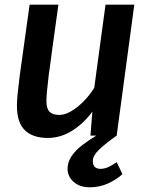

<svg xmlns="http://www.w3.org/2000/svg" viewBox="-20 -577 632 817"><path d="M183 10Q119.5 10 85.8 -22.8Q52 -55.5 52 -128Q52 -146 55.2 -179.5Q58.5 -213 64.5 -259.5Q70.5 -303 77.8 -354.5Q85 -406 92.2 -458.2Q99.5 -510.5 106 -557H228.5Q226.5 -543.5 222.8 -515.8Q219 -488 214 -452.8Q209 -417.5 204 -380.5Q199 -343.5 194.8 -311.2Q190.5 -279 187.5 -258.5Q182.5 -218 180 -190Q177.5 -162 177.5 -146.5Q177.5 -114.5 191 -101.2Q204.5 -88 232.5 -88Q255.5 -88 282 -103.2Q308.5 -118.5 334.5 -144.5Q360.5 -170.5 381 -203L429 -557H551.5L476.5 0H365L373 -102Q337.5 -53 288 -21.5Q238.5 10 183 10ZM362 220Q319.5 220 293.5 197Q267.5 174 267.5 141.5Q267.5 112 285 86.8Q302.5 61.5 330.8 40Q359 18.5 390 0L439 -28L476.5 0Q431.5 31.5 403.2 58.2Q375 85 375 108Q375 126.5 384.2 134Q393.5 141.5 407 141.5Q423.5 141.5 439.8 134.5Q456 127.5 476.5 113L501 164Q476 187 440 203.5Q404 220 362 220Z"/></svg>

Font: Merriweather Sans Medium
Style: Italic
Weight: 500
Italic angle: -7.5°
Designer: Eben Sorkin
Foundry: Eben Sorkin
Version: Version 2.001